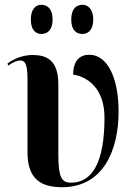

<svg xmlns="http://www.w3.org/2000/svg" viewBox="-20 -773 559 803"><path d="M325 -631C347 -631 370 -647 370 -691C370 -736 347 -753 325 -753C299 -753 278 -736 278 -691C278 -647 299 -631 325 -631ZM153 -631C178 -631 200 -647 200 -691C200 -736 178 -753 153 -753C130 -753 109 -736 109 -691C109 -647 130 -631 153 -631ZM239 10C414 10 476 -148 476 -306C476 -452 427 -544 354 -544C313 -544 286 -519 286 -461C341 -453 417 -408 417 -281C417 -96 367 -9 277 -9C238 -9 224 -30 224 -128V-421C224 -522 174 -543 117 -543C72 -543 35 -525 11 -507L15 -499C34 -513 52 -520 64 -520C84 -520 95 -507 95 -442V-135C95 -24 152 10 239 10Z"/></svg>

Font: Noto Serif Display ExtraCondensed
Style: Bold
Weight: 700
Width: 2
Designer: Monotype Design Team
Foundry: Monotype Imaging Inc.
Version: Version 2.009